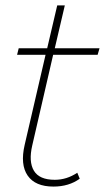

<svg xmlns="http://www.w3.org/2000/svg" viewBox="-20 -678 387 708"><path d="M177 10Q110 10 82 -30.5Q54 -71 71 -144L148 -476H43L49 -500H154L191 -658H219L182 -500H347L340 -476H176L99 -142Q85 -82 105 -48.5Q125 -15 182 -15Q226 -15 265 -41L274 -19Q234 10 177 10Z"/></svg>

Font: Prodigy Sans ExtraLight
Style: Italic
Weight: 200
Italic angle: -13°
Designer: Wei Huang
Foundry: Wei Huang
Version: Version 1.003; ttfautohint (v1.8.3)